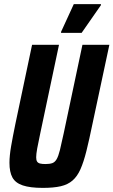

<svg xmlns="http://www.w3.org/2000/svg" viewBox="-20 -906 552 934"><path d="M188 8Q127 8 91 -4Q55 -16 40.5 -42.5Q26 -69 26 -114Q26 -148 34 -194.5Q42 -241 55 -304L136 -688H267L176 -258Q166 -212 161 -184Q156 -156 156 -141Q156 -127 160.5 -120Q165 -113 175 -110.5Q185 -108 201 -108Q222 -108 234.5 -112.5Q247 -117 255.5 -131.5Q264 -146 271.5 -176Q279 -206 290 -258L381 -688H512L430 -304Q414 -226 400.5 -172Q387 -118 371.5 -83Q356 -48 333 -28Q310 -8 275.5 0Q241 8 188 8ZM277 -746V-751L339 -886H471V-881L377 -746Z"/></svg>

Font: Saira Condensed
Style: Bold Italic
Weight: 700
Width: 3
Italic angle: -12°
Designer: Hector Gatti with collaboration of the Omnibus-Type team
Foundry: Omnibus-Type
Version: Version 1.101